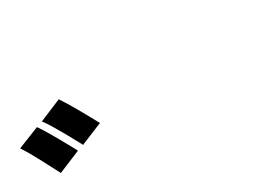

<svg xmlns="http://www.w3.org/2000/svg" viewBox="-27 -1119 1053 784"><g transform="rotate(-30 500.0 -726.5)"><path d="M111 -805 8 -764C37 -722 78 -639 102 -594L208 -638C187 -677 140 -764 111 -805ZM245 -859 140 -815C171 -774 214 -692 238 -648L342 -691C322 -729 274 -816 245 -859Z"/></g></svg>

Font: Noto Sans CJK JP Black
Style: Regular
Weight: 900
Designer: Ryoko NISHIZUKA (kana & ideographs); Paul D. Hunt (Latin, Greek & Cyrillic); Wenlong ZHANG (bopomofo); Sandoll Communica
Foundry: Adobe Systems Incorporated
Version: Version 1.004;PS 1.004;hotconv 1.0.82;makeotf.lib2.5.63406